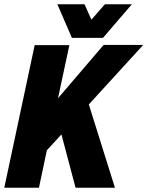

<svg xmlns="http://www.w3.org/2000/svg" viewBox="-22 -877 689 897"><path d="M160 0H-2L140 -666H302L249 -418L462 -667H647L393 -389L515 0H331L265 -249L197 -175ZM594 -857 459 -700H314L246 -857H373L405 -785L468 -857Z"/></svg>

Font: Epunda Sans ExtraBold
Style: Italic
Weight: 800
Italic angle: -12.0243°
Designer: Simon Atzbach
Foundry: typofactur
Version: Version 2.204; ttfautohint (v1.8.4.7-5d5b)